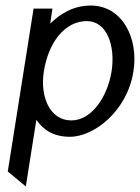

<svg xmlns="http://www.w3.org/2000/svg" viewBox="-20 -482 505 692"><path d="M8 136 73 190 111 -50C135 -16 170 11 232 11C320 11 439 -83 461 -225C480 -344 421 -462 307 -462C244 -462 197 -432 161 -397L169 -451H101ZM138 -224C154 -328 213 -406 293 -406C364 -406 397 -319 382 -224C368 -136 312 -48 237 -48C158 -48 124 -136 138 -224Z"/></svg>

Font: Charger Sport
Style: DfNrwObl
Weight: 400
Designer: Jasper
Foundry: Cannot Into Space Fonts
Version: Version 1.1